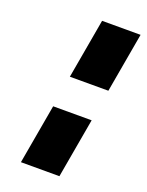

<svg xmlns="http://www.w3.org/2000/svg" viewBox="-133 -762 631 825"><g transform="rotate(20 183.0 -350.0)"><path d="M292 -278H116L68 -5H244ZM188 -695 140 -422H316L364 -695Z"/></g></svg>

Font: Jost* 800 Heavy Italic
Style: Italic
Weight: 800
Italic angle: -10°
Version: Version 3.200; ttfautohint (v0.97) -l 8 -r 50 -G 200 -x 14 -